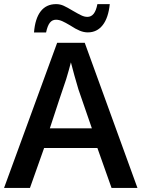

<svg xmlns="http://www.w3.org/2000/svg" viewBox="-20 -928 700 948"><path d="M530.8 0 460.9 -197.3H197.8L127.9 0H0L262.2 -716.8H398.4L658.7 0ZM433.6 -294.4 367.2 -486.8Q357.9 -517.6 347.2 -555.9Q336.4 -594.2 330.1 -620.1Q320.8 -583.5 306.6 -536.6Q276.4 -448.7 226.1 -294.4ZM257.3 -907.7Q276.4 -907.7 294.2 -899.7Q312 -891.6 340.3 -874.5Q366.2 -859.4 381.6 -852.1Q397 -844.7 411.6 -844.7Q430.2 -844.7 442.4 -859.9Q454.6 -875 460.9 -907.7H522Q515.1 -839.8 487.1 -804Q459 -768.1 413.6 -768.1Q394 -768.1 373.8 -776.4Q353.5 -784.7 326.2 -802.7Q303.2 -816.4 287.4 -823.5Q271.5 -830.6 256.3 -830.6Q237.8 -830.6 226.1 -815.7Q214.4 -800.8 207.5 -767.6H147.9Q153.3 -836.4 180.9 -872.1Q208.5 -907.7 257.3 -907.7Z"/></svg>

Font: Viking Open Sans Light
Style: Bold
Weight: 600
Foundry: Ascender Corporation
Version: Version 2.001